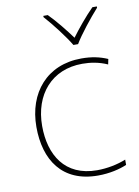

<svg xmlns="http://www.w3.org/2000/svg" viewBox="-87 -821 645 890"><g transform="rotate(-10 236.0 -376.5)"><path d="M294 -606H316C340 -647 395 -716 432 -757V-763H411C374 -726 333 -676 305 -638C277 -676 238 -726 201 -763H180V-757C217 -716 270 -647 294 -606ZM302 10C357 10 405 -2 438 -16V-41C399 -25 350 -15 302 -15C150 -15 86 -125 86 -261C86 -409 175 -513 319 -513C357 -513 397 -507 437 -489L442 -514C405 -530 367 -538 319 -538C157 -538 59 -422 59 -261C59 -106 133 10 302 10Z"/></g></svg>

Font: Noto Sans Gujarati UI Thin
Style: Regular
Weight: 100
Designer: Jelle Bosma - Monotype Design Team, Universal Thirst
Foundry: Monotype Imaging Inc.
Version: Version 2.106